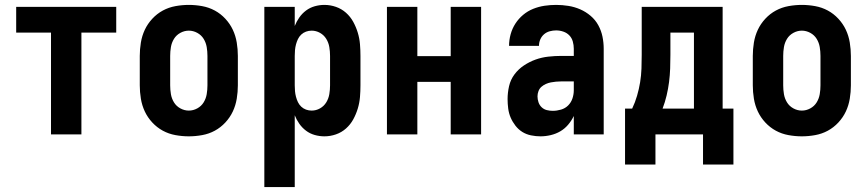

<svg xmlns="http://www.w3.org/2000/svg" viewBox="-20 -548 3540 783"><path d="M188 0V-415H46V-520H454V-415H312V0Z M750 8Q723 8 695.5 3Q668 -2 644 -15Q620 -28 601 -48.5Q582 -69 570.5 -93.5Q559 -118 554.5 -145.5Q550 -173 550 -200V-320Q550 -347 554.5 -374.5Q559 -402 570.5 -426.5Q582 -451 601 -471.5Q620 -492 644 -505Q668 -518 695.5 -523Q723 -528 750 -528Q777 -528 804.5 -523Q832 -518 856 -505Q880 -492 899 -471.5Q918 -451 929.5 -426.5Q941 -402 945.5 -374.5Q950 -347 950 -320V-200Q950 -173 945.5 -145.5Q941 -118 929.5 -93.5Q918 -69 899 -48.5Q880 -28 856 -15Q832 -2 804.5 3Q777 8 750 8ZM750 -97Q768 -97 784.5 -106Q801 -115 810.5 -130.5Q820 -146 823 -164Q826 -182 826 -200V-320Q826 -338 823 -356Q820 -374 810.5 -389.5Q801 -405 784.5 -414Q768 -423 750 -423Q732 -423 715.5 -414Q699 -405 689.5 -389.5Q680 -374 677 -356Q674 -338 674 -320V-200Q674 -182 677 -164Q680 -146 689.5 -130.5Q699 -115 715.5 -106Q732 -97 750 -97Z M1058 215V-520H1182V-442Q1189 -460 1200.5 -476.5Q1212 -493 1228 -505Q1244 -517 1263.5 -522.5Q1283 -528 1303 -528Q1327 -528 1350 -520Q1373 -512 1391 -496Q1409 -480 1420.5 -459Q1432 -438 1439 -415Q1446 -392 1448 -368Q1450 -344 1450 -320V-200Q1450 -176 1448 -152Q1446 -128 1439 -105Q1432 -82 1420.5 -61Q1409 -40 1391 -24Q1373 -8 1350 0Q1327 8 1303 8Q1283 8 1263.5 2.5Q1244 -3 1228 -15Q1212 -27 1200.5 -43.5Q1189 -60 1182 -78V215ZM1251 -97Q1269 -97 1285 -106Q1301 -115 1310.5 -130.5Q1320 -146 1323 -164Q1326 -182 1326 -200V-320Q1326 -338 1323 -356Q1320 -374 1310.5 -389.5Q1301 -405 1285 -414Q1269 -423 1251 -423Q1239 -423 1228 -419Q1217 -415 1208.5 -407Q1200 -399 1195 -388.5Q1190 -378 1187 -366.5Q1184 -355 1183 -343.5Q1182 -332 1182 -320V-200Q1182 -188 1183 -176.5Q1184 -165 1187 -153.5Q1190 -142 1195 -131.5Q1200 -121 1208.5 -113Q1217 -105 1228 -101Q1239 -97 1251 -97Z M1558 0V-520H1682V-319H1818V-520H1942V0H1818V-214H1682V0Z M2184 8Q2165 8 2145.5 4Q2126 0 2110 -10Q2094 -20 2082 -35.5Q2070 -51 2062.5 -68.5Q2055 -86 2052.5 -105.5Q2050 -125 2050 -144Q2050 -170 2056 -196.5Q2062 -223 2078 -244.5Q2094 -266 2116.5 -281Q2139 -296 2164 -305Q2189 -314 2216 -317Q2243 -320 2269 -320H2320V-349Q2320 -364 2316 -378.5Q2312 -393 2302 -403.5Q2292 -414 2277.5 -419Q2263 -424 2248 -424Q2235 -424 2222 -420.5Q2209 -417 2199 -408.5Q2189 -400 2183.5 -387.5Q2178 -375 2178 -361H2056Q2056 -385 2062.5 -408.5Q2069 -432 2082 -452Q2095 -472 2113.5 -487.5Q2132 -503 2154.5 -512Q2177 -521 2200.5 -524.5Q2224 -528 2248 -528Q2273 -528 2298 -524Q2323 -520 2346 -510Q2369 -500 2388.5 -483.5Q2408 -467 2420 -445Q2432 -423 2437 -398.5Q2442 -374 2442 -349V0H2320V-75Q2311 -56 2297 -39.5Q2283 -23 2265 -12.5Q2247 -2 2226 3Q2205 8 2184 8ZM2234 -96Q2251 -96 2268 -101Q2285 -106 2297 -118Q2309 -130 2314.5 -146.5Q2320 -163 2320 -180V-216H2269Q2258 -216 2247.5 -215Q2237 -214 2226.5 -212Q2216 -210 2206 -205.5Q2196 -201 2188 -194Q2180 -187 2176 -176.5Q2172 -166 2172 -155Q2172 -143 2176 -131Q2180 -119 2189 -110.5Q2198 -102 2210 -99Q2222 -96 2234 -96Z M2653 123H2529V-105H2558Q2570 -130 2578 -157.5Q2586 -185 2590.5 -212.5Q2595 -240 2596 -268.5Q2597 -297 2597 -325V-520H2927V-105H2971V123H2847V0H2653ZM2810 -105V-415H2714V-325Q2714 -297 2713 -269Q2712 -241 2708.5 -213.5Q2705 -186 2698.5 -158.5Q2692 -131 2682 -105Z M3250 8Q3223 8 3195.5 3Q3168 -2 3144 -15Q3120 -28 3101 -48.5Q3082 -69 3070.5 -93.5Q3059 -118 3054.5 -145.5Q3050 -173 3050 -200V-320Q3050 -347 3054.5 -374.5Q3059 -402 3070.5 -426.5Q3082 -451 3101 -471.5Q3120 -492 3144 -505Q3168 -518 3195.5 -523Q3223 -528 3250 -528Q3277 -528 3304.5 -523Q3332 -518 3356 -505Q3380 -492 3399 -471.5Q3418 -451 3429.5 -426.5Q3441 -402 3445.5 -374.5Q3450 -347 3450 -320V-200Q3450 -173 3445.5 -145.5Q3441 -118 3429.5 -93.5Q3418 -69 3399 -48.5Q3380 -28 3356 -15Q3332 -2 3304.5 3Q3277 8 3250 8ZM3250 -97Q3268 -97 3284.5 -106Q3301 -115 3310.5 -130.5Q3320 -146 3323 -164Q3326 -182 3326 -200V-320Q3326 -338 3323 -356Q3320 -374 3310.5 -389.5Q3301 -405 3284.5 -414Q3268 -423 3250 -423Q3232 -423 3215.5 -414Q3199 -405 3189.5 -389.5Q3180 -374 3177 -356Q3174 -338 3174 -320V-200Q3174 -182 3177 -164Q3180 -146 3189.5 -130.5Q3199 -115 3215.5 -106Q3232 -97 3250 -97Z"/></svg>

Font: Iosevka SS04 Extrabold
Style: Regular
Weight: 800
Monospace: yes
Designer: Belleve Invis
Foundry: Belleve Invis
Version: Version 19.0.0; ttfautohint (v1.8.4)